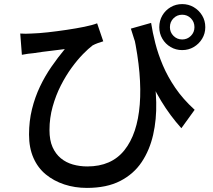

<svg xmlns="http://www.w3.org/2000/svg" viewBox="-20 -847 1040 939"><path d="M719 -735Q726 -689 739.5 -636Q753 -583 776.5 -527.5Q800 -472 837.5 -417Q875 -362 932 -310L867 -220Q812 -281 768 -353.5Q724 -426 688 -514Q652 -602 620 -707ZM79 -683Q104 -681 134 -683Q169 -684 214 -689Q259 -694 306 -701Q353 -708 392.5 -716Q432 -724 455 -733L485 -645Q474 -642 459 -636.5Q444 -631 433 -625Q413 -610 386 -582.5Q359 -555 330.5 -516Q302 -477 277.5 -429Q253 -381 237.5 -325.5Q222 -270 222 -211Q222 -161 237 -127.5Q252 -94 277.5 -73Q303 -52 336.5 -42.5Q370 -33 407 -33Q525 -33 588.5 -112.5Q652 -192 663.5 -336Q675 -480 634 -674L726 -514Q742 -431 744 -347Q746 -263 729 -188Q712 -113 673 -54.5Q634 4 568 38Q502 72 405 72Q346 72 294.5 55Q243 38 204 6Q165 -26 143.5 -75Q122 -124 122 -189Q122 -255 136.5 -313.5Q151 -372 175.5 -423.5Q200 -475 231.5 -520.5Q263 -566 297 -607Q275 -604 245.5 -600.5Q216 -597 188.5 -593.5Q161 -590 144 -587Q130 -586 116.5 -584Q103 -582 87 -579ZM811 -714Q811 -689 828.5 -671.5Q846 -654 871 -654Q896 -654 913.5 -671.5Q931 -689 931 -714Q931 -740 913.5 -757.5Q896 -775 871 -775Q846 -775 828.5 -757.5Q811 -740 811 -714ZM759 -714Q759 -746 774 -771.5Q789 -797 814.5 -812Q840 -827 871 -827Q902 -827 927.5 -812Q953 -797 968.5 -771.5Q984 -746 984 -714Q984 -683 968.5 -657.5Q953 -632 927.5 -617Q902 -602 871 -602Q840 -602 814.5 -617Q789 -632 774 -657.5Q759 -683 759 -714Z"/></svg>

Font: Noto Sans JP Thin Medium
Style: Regular
Weight: 500
Version: Version 2.004-H2;hotconv 1.0.118;makeotfexe 2.5.65603